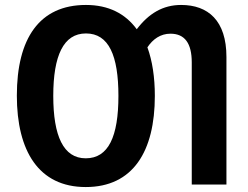

<svg xmlns="http://www.w3.org/2000/svg" viewBox="-20 -745 1003 775"><path d="M605 -358C605 -433 595 -499 575 -554C597 -587 628 -609 668 -609C726 -609 754 -570 754 -493V0H894V-515C894 -662 820 -725 711 -725C637 -725 580 -690 532 -627C486 -690 418 -725 327 -725C139 -725 48 -590 48 -359C48 -136 136 10 326 10C517 10 605 -134 605 -358ZM195 -358C195 -520 236 -610 327 -610C419 -610 458 -521 458 -358C458 -194 418 -106 326 -106C236 -106 195 -196 195 -358Z"/></svg>

Font: Noto Sans Display SemiCondensed
Style: Bold
Weight: 700
Width: 4
Designer: Monotype Design Team
Foundry: Monotype Imaging Inc.
Version: Version 1.900